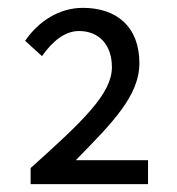

<svg xmlns="http://www.w3.org/2000/svg" viewBox="-20 -910 450 489"><path d="M58 -441H357V-502H173C266 -597 335 -666 335 -749C335 -842 277 -890 191 -890C131 -890 78 -856 44 -806L87 -767C112 -803 144 -831 181 -831C232 -831 265 -796 265 -739C265 -672 194 -604 58 -482Z"/></svg>

Font: Noto Sans KR Regular
Style: Regular
Weight: 400
Designer: Ryoko NISHIZUKA  (kana & ideographs); Paul D. Hunt (Latin, Greek & Cyrillic); Wenlong ZHANG  (bopomofo); Sandoll Communi
Foundry: Adobe Systems Incorporated
Version: Version 1.004;PS 1.004;hotconv 1.0.82;makeotf.lib2.5.63406